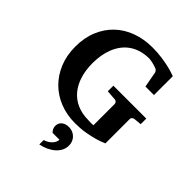

<svg xmlns="http://www.w3.org/2000/svg" viewBox="-264 -827 1245 1245"><g transform="rotate(45 358.0 -205.0)"><path d="M642.1 -275.9Q632.8 -274.9 626 -269.3Q619.1 -263.7 619.1 -253.9V-30.8Q589.4 -17.6 553.2 -7.3Q522 1.5 479.7 8.8Q437.5 16.1 387.2 16.1Q312 16.1 248 -9Q184.1 -34.2 137.2 -80.6Q90.3 -127 63.7 -191.9Q37.1 -256.8 37.1 -336.9Q37.1 -418 64 -482.9Q90.8 -547.9 138.4 -593.3Q186 -638.7 251.7 -662.8Q317.4 -687 395 -687Q444.3 -687 485.4 -680.9Q526.4 -674.8 556.6 -667.5Q591.8 -658.7 620.1 -647.9V-475.1H542L522 -583Q521 -588.4 515.6 -595Q510.3 -601.6 503.9 -604Q480.5 -612.8 460.4 -616.9Q440.4 -621.1 432.1 -621.1Q388.7 -621.1 353.8 -610.1Q318.8 -599.1 292.2 -579.8Q265.6 -560.5 246.6 -534.2Q227.5 -507.8 215.3 -476.6Q203.1 -445.3 197.5 -410.9Q191.9 -376.5 191.9 -340.8Q191.9 -276.4 208 -224.4Q224.1 -172.4 255.1 -135.5Q286.1 -98.6 331.5 -78.9Q377 -59.1 436 -59.1Q442.9 -59.1 452.9 -58.3Q462.9 -57.6 481 -59.1V-253.9Q481 -263.7 474.1 -269.8Q467.3 -275.9 458 -275.9L391.1 -280.8V-332H692.9V-280.8ZM462.4 146Q462.4 171.4 451.2 192.9Q439.9 214.4 420.4 231.2Q400.9 248 375.2 259.8Q349.6 271.5 320.8 276.9V236.8Q335.4 232.9 348.1 225.3Q360.8 217.8 370.6 207.8Q380.4 197.8 386 186.3Q391.6 174.8 391.6 163.1H328.6Q318.8 153.8 313.7 142.3Q308.6 130.9 308.6 119.1Q308.6 104.5 314.2 93.5Q319.8 82.5 329.3 75.4Q338.9 68.4 351.1 64.7Q363.3 61 376.5 61Q395.5 61 411.4 67.6Q427.2 74.2 438.7 85.9Q450.2 97.7 456.3 113Q462.4 128.4 462.4 146Z"/></g></svg>

Font: Charis SIL Eur
Style: Bold
Weight: 700
Foundry: SIL International
Version: Version 5.000